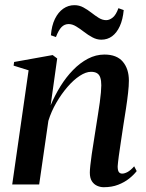

<svg xmlns="http://www.w3.org/2000/svg" viewBox="-20 -732 578 762"><path d="M181 -314Q197.5 -353.5 220 -389.8Q242.5 -426 270 -454.2Q297.5 -482.5 329 -499Q360.5 -515.5 394.5 -515.5Q443.5 -515.5 467.5 -487Q491.5 -458.5 491.5 -412Q491.5 -391 488.2 -362.5Q485 -334 480 -301.2Q475 -268.5 469.5 -234.5Q465 -203.5 460 -171.2Q455 -139 451.5 -112.8Q448 -86.5 447 -72Q447 -56 451.5 -49.5Q456 -43 465 -43Q474.5 -43 486.5 -49.5Q498.5 -56 512.5 -72L522.5 -53Q511 -38 492.5 -23.2Q474 -8.5 449 1.2Q424 11 391.5 11Q378 11 365.2 5.2Q352.5 -0.5 344.5 -13Q336.5 -25.5 336.5 -47Q336.5 -56.5 338.5 -75.8Q340.5 -95 344.2 -120.5Q348 -146 352.5 -173.8Q357 -201.5 361 -228Q365 -254 369 -278.8Q373 -303.5 376 -325.5Q379 -347.5 380.5 -365Q382 -382.5 382 -393.5Q382 -411.5 378.2 -423.5Q374.5 -435.5 365.5 -441.2Q356.5 -447 341 -447Q321 -447 296.5 -431Q272 -415 248 -387.2Q224 -359.5 203.8 -324.8Q183.5 -290 172 -252.5L135.5 0H28.5L93.5 -453L34 -471.5L36 -486L189 -513.5L207 -500ZM182 -592Q185 -630.5 198 -657Q211 -683.5 231 -697.5Q251 -711.5 275.5 -711.5Q294.5 -711.5 311 -702.5Q327.5 -693.5 342.5 -681.8Q357.5 -670 372 -661Q386.5 -652 401.5 -652Q414.5 -652 427.5 -662.5Q440.5 -673 450 -699.5L471 -692Q467.5 -654.5 455.5 -628.2Q443.5 -602 425 -588.2Q406.5 -574.5 382 -574.5Q364 -574.5 346.8 -583.8Q329.5 -593 313.5 -605.5Q297.5 -618 282.2 -627.2Q267 -636.5 252.5 -636.5Q236 -636.5 224.2 -624.5Q212.5 -612.5 202 -585Z"/></svg>

Font: Merriweather 144pt Medium
Style: Italic
Weight: 500
Italic angle: -7.8°
Version: Version 2.101